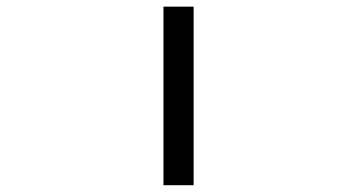

<svg xmlns="http://www.w3.org/2000/svg" viewBox="-20 -544 1040 566"><path d="M461.9 2V-524.4H550.8V2Z"/></svg>

Font: GenEi Gothic M Regular
Style: Regular
Weight: 400
Designer: o_tamon (Modified); [Source Han Sans]
Ryoko NISHIZUKA  (kana & ideographs); Paul D. Hunt (Latin, Greek & Cyrillic); Wenl
Version: Version 1.1a;Original Version 1.004